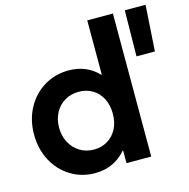

<svg xmlns="http://www.w3.org/2000/svg" viewBox="-110 -859 960 975"><g transform="rotate(-15 370.0 -372.0)"><path d="M438.5 0V-66.4H436Q406.2 -30.8 364.7 -11.5Q323.2 7.8 272.5 7.8Q202.6 7.8 145.3 -27.1Q87.9 -62 55.2 -123.5Q22.5 -185.1 22.5 -261.7Q22.5 -338.4 55.9 -400.1Q89.4 -461.9 147.2 -496.6Q205.1 -531.2 275.4 -531.2Q323.2 -531.2 362.5 -514.6Q401.9 -498 430.7 -466.8H433.6V-752H568.4V0ZM436.5 -260.7Q436.5 -306.2 418.7 -340.8Q400.9 -375.5 369.1 -394.3Q337.4 -413.1 296.9 -413.1Q256.3 -413.1 223.9 -394Q191.4 -375 172.9 -340.6Q154.3 -306.2 154.3 -262.7Q154.3 -219.7 172.6 -184.8Q190.9 -149.9 223.6 -129.6Q256.3 -109.4 297.9 -109.4Q337.9 -109.4 369.4 -128.4Q400.9 -147.5 418.7 -181.6Q436.5 -215.8 436.5 -260.7ZM630.9 -752H740.2L724.6 -510.7H627.9Z"/></g></svg>

Font: Reddit Sans Chocolate
Style: Bold
Weight: 700
Designer: Stephen Hutchings
Foundry: Reddit
Version: Version 1.011